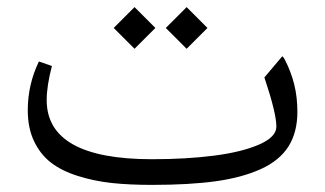

<svg xmlns="http://www.w3.org/2000/svg" viewBox="-20 -521 913 540"><path d="M504.9 -501 563.5 -442.4 504.9 -383.8 446.3 -442.4ZM358.4 -501 417 -442.4 358.4 -383.8 299.8 -442.4ZM407.2 -1Q344.2 -1 294.4 -6.3Q244.6 -11.7 199 -26.1Q153.3 -40.5 123.3 -63.7Q93.3 -86.9 75.7 -124Q58.1 -161.1 58.1 -210.9Q58.1 -283.2 89.4 -348.1L126 -335.4Q111.3 -278.8 111.3 -239.7Q111.3 -73.2 407.7 -73.2Q504.4 -73.2 582.3 -83.3Q660.2 -93.3 708.7 -114.5Q757.3 -135.7 757.3 -165Q757.3 -202.6 723.6 -303.2L773.9 -362.8Q777.3 -360.4 781.2 -353Q798.8 -318.8 807.6 -283.2Q816.4 -247.6 816.4 -206.5Q816.4 -148.9 791.3 -109.1Q766.1 -69.3 713.4 -45.4Q660.6 -21.5 586.7 -11.2Q512.7 -1 407.2 -1Z"/></svg>

Font: Sahel Light FD
Style: Light-FD
Weight: 300
Foundry: Saber Rastikerdar (saber.rastikerdar@gmail.com)
Version: Version 3.3.0